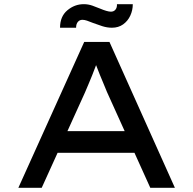

<svg xmlns="http://www.w3.org/2000/svg" viewBox="-20 -901 927 921"><path d="M68 0 384 -700H505L819 0H701L493 -460Q487 -475 478 -496.5Q469 -518 459.5 -541Q450 -564 441.5 -587Q433 -610 427 -628L456 -629Q448 -608 439.5 -585Q431 -562 422 -539.5Q413 -517 404 -496Q395 -475 387 -456L180 0ZM206 -168 248 -272H628L656 -168ZM517 -768Q494 -768 470.5 -775.5Q447 -783 426 -791Q409 -798 397 -802Q385 -806 375 -806Q362 -806 353.5 -796Q345 -786 345 -768H268Q268 -822 303 -851.5Q338 -881 382 -881Q403 -881 423 -874Q443 -867 462 -859Q476 -853 489.5 -849Q503 -845 512 -845Q526 -845 534 -855Q542 -865 541 -881H617Q617 -852 605 -826Q593 -800 570.5 -784Q548 -768 517 -768Z"/></svg>

Font: Lexend Mega
Style: Regular
Weight: 400
Designer: Bonnie Shaver-Troup, Thomas Jockin
Foundry: Lexend
Version: Version 1.007